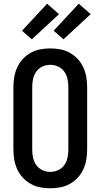

<svg xmlns="http://www.w3.org/2000/svg" viewBox="-20 -1003 540 1031"><path d="M250 8Q223 8 196 3Q169 -2 145 -15.5Q121 -29 102.5 -49Q84 -69 72.5 -94Q61 -119 56.5 -146Q52 -173 52 -200V-535Q52 -562 56.5 -589Q61 -616 72.5 -641Q84 -666 102.5 -686Q121 -706 145 -719.5Q169 -733 196 -738Q223 -743 250 -743Q277 -743 304 -738Q331 -733 355 -719.5Q379 -706 397.5 -686Q416 -666 427.5 -641Q439 -616 443.5 -589Q448 -562 448 -535V-200Q448 -173 443.5 -146Q439 -119 427.5 -94Q416 -69 397.5 -49Q379 -29 355 -15.5Q331 -2 304 3Q277 8 250 8ZM250 -80Q272 -80 292.5 -89.5Q313 -99 325.5 -117Q338 -135 342.5 -156.5Q347 -178 347 -200V-535Q347 -557 342.5 -578.5Q338 -600 325.5 -618Q313 -636 292.5 -645.5Q272 -655 250 -655Q228 -655 207.5 -645.5Q187 -636 174.5 -618Q162 -600 157.5 -578.5Q153 -557 153 -535V-200Q153 -178 157.5 -156.5Q162 -135 174.5 -117Q187 -99 207.5 -89.5Q228 -80 250 -80ZM321 -792 268 -838 403 -983 467 -927ZM151 -792 98 -838 233 -983 297 -927Z"/></svg>

Font: Iosevka Term Semibold
Style: Regular
Weight: 600
Monospace: yes
Designer: Belleve Invis
Foundry: Belleve Invis
Version: Version 31.4.0